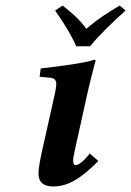

<svg xmlns="http://www.w3.org/2000/svg" viewBox="-20 -663 473 693"><path d="M305 -496C344 -543 389 -585 433 -625L412 -643C367 -616 333 -595 292 -559C263 -597 240 -616 206 -643L179 -625C206 -586 235 -542 255 -496ZM295.3 -325.2C306.6 -376.1 325 -444 325 -444C325 -446.6 323 -447 319 -447C288 -436 199 -424 127 -416L123 -386L165 -382C174 -380.7 183.1 -376 183.1 -359.5C183.1 -350.4 181 -337.7 177 -320L132 -119C125.2 -88.2 119 -56 119 -39C119 -21 122 10 173 10C225 10 273 -19 335 -82L304 -109C283 -82 264 -67 253 -67C248 -67 244 -71 244 -83C244 -92 246.8 -105.8 251 -125Z"/></svg>

Font: Linux Libertine O
Style: Bold Italic
Weight: 700
Italic angle: -11.5°
Designer: Philipp H. Poll
Foundry: Philipp H. Poll
Version: Version 4.1.0